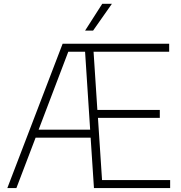

<svg xmlns="http://www.w3.org/2000/svg" viewBox="-20 -964 928 984"><path d="M503 -41H852V0H461.5L444.5 -258.5H162.5L64 0H17.5L301 -740H847V-699H459.5L479 -400.5H799V-360H482ZM178 -299.5H442L416 -699H330ZM416 -807 504 -944.5H553.5L457 -807Z"/></svg>

Font: Encode Sans ExtraLight
Style: Regular
Weight: 275
Designer: Multiple Designers
Foundry: Impallari Type
Version: Version 2.000